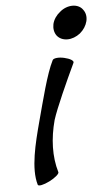

<svg xmlns="http://www.w3.org/2000/svg" viewBox="-56 -822 488 888"><g transform="rotate(-5 187.5 -378.5)"><path d="M373 -709C378 -730 374 -749 363 -763C353 -778 335 -786 315 -786C295 -786 273 -778 256 -763C238 -749 225 -730 220 -709C216 -689 219 -670 230 -655C241 -641 258 -633 279 -633C299 -633 320 -641 338 -655C356 -670 368 -689 373 -709ZM202 -543C171 -482 141 -359 116 -267C89 -166 60 -52 83 25C86 33 110 28 138 14C166 0 186 -18 183 -25C161 -99 164 -182 187 -267C204 -321 257 -438 297 -523C301 -532 283 -543 256 -549C230 -555 206 -552 202 -543Z"/></g></svg>

Font: Nupuram Medium Oblique
Style: Regular
Weight: 500
Designer: Santhosh Thottingal (santhosh.thottingal@gmail.com)
Foundry: SMC
Version: Version 1.000